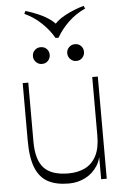

<svg xmlns="http://www.w3.org/2000/svg" viewBox="-62 -974 664 1026"><g transform="rotate(-5 270.5 -461.5)"><path d="M265 8Q198 8 154 -15.5Q110 -39 88 -93Q66 -147 66 -240V-548H96V-231Q96 -134 136.5 -90Q177 -46 268 -46Q318 -46 356.5 -64.5Q395 -83 417 -124.5Q439 -166 439 -234L444 -164Q444 -111 419.5 -72.5Q395 -34 354.5 -13Q314 8 265 8ZM439 0V-548H469V0ZM178 -641Q159 -641 146 -654.5Q133 -668 133 -686Q133 -705 146 -718Q159 -731 178 -731Q198 -731 210.5 -718Q223 -705 223 -686Q223 -668 210.5 -654.5Q198 -641 178 -641ZM362 -641Q343 -641 330 -654.5Q317 -668 317 -686Q317 -705 330 -718Q343 -731 362 -731Q382 -731 394.5 -718Q407 -705 407 -686Q407 -668 394.5 -654.5Q382 -641 362 -641ZM426 -931 433 -916Q381 -892 342 -854.5Q303 -817 278 -773H262Q237 -817 197 -855Q157 -893 107 -916L114 -931Q151 -920 185 -905Q219 -890 245 -871Q271 -852 284 -830H256Q277 -865 325.5 -890.5Q374 -916 426 -931Z"/></g></svg>

Font: Savate ExtraLight
Style: Regular
Weight: 200
Designer: Max Esnée
Foundry: Plomb Type
Version: Version 2.000